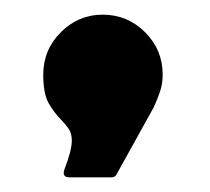

<svg xmlns="http://www.w3.org/2000/svg" viewBox="-20 -185 287 262"><path d="M75 57Q64 57 68 46Q78 20 78 7Q78 -3 73.5 -9.5Q69 -16 63 -22Q54 -31 46.5 -44Q39 -57 39 -83Q39 -117 63 -141Q87 -165 120 -165Q154 -165 178 -141Q202 -117 202 -83Q202 -71 198.5 -60.5Q195 -50 190 -39L139 53Q137 57 132 57Z"/></svg>

Font: RonaldsonGothic
Style: Regular
Weight: 400
Designer: Mr. Robertson for MacKellar, Smiths & Jordan Co. Philadelphia
Foundry: CAT-Fonts Peter Wiegel
Version: Version 1.000